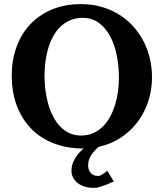

<svg xmlns="http://www.w3.org/2000/svg" viewBox="-20 -707 796 935"><path d="M534.2 176.8Q515.6 185.5 498 192.4Q482.9 198.2 466.6 203.1Q450.2 208 439 208Q415.5 208 395.3 202.4Q375 196.8 360.1 185.8Q345.2 174.8 336.7 159.4Q328.1 144 328.1 124Q328.1 102.1 336.4 82.5Q344.7 63 357.2 47.1Q369.6 31.2 383.8 19L386.7 16.1H383.8Q309.1 16.1 245.4 -7.6Q181.6 -31.2 135.5 -76.7Q89.4 -122.1 63.2 -188.5Q37.1 -254.9 37.1 -339.8Q37.1 -413.6 60.1 -477.3Q83 -541 126.2 -587.4Q169.4 -633.8 232.2 -660.4Q294.9 -687 375 -687Q426.8 -687 472.7 -674.1Q518.6 -661.1 556.9 -637.9Q595.2 -614.7 625.5 -582.3Q655.8 -549.8 676.8 -510.3Q697.8 -470.7 709 -425.5Q720.2 -380.4 720.2 -332Q720.2 -260.3 696 -197Q671.9 -133.8 627.4 -86.4Q583 -39.1 521 -11.2Q492.2 1 460.4 8.3Q440.4 25.4 426.8 44.4Q409.2 68.8 409.2 98.1Q409.2 120.1 421.6 135Q434.1 149.9 459 149.9Q463.9 149.9 470.5 146.5Q477.1 143.1 483.6 138.9Q490.2 134.8 495.4 130.6Q500.5 126.5 502.9 125ZM559.1 -328.1Q559.1 -386.7 548.1 -439.7Q537.1 -492.7 515.1 -532.7Q493.2 -572.8 460.2 -596.4Q427.2 -620.1 383.8 -620.1Q349.1 -620.1 321.8 -608.4Q294.4 -596.7 273.7 -576.4Q252.9 -556.2 238.3 -528.8Q223.6 -501.5 214.4 -470Q205.1 -438.5 200.9 -404.5Q196.8 -370.6 196.8 -336.9Q196.8 -301.3 201.4 -266.1Q206.1 -231 215.3 -198.7Q224.6 -166.5 239.3 -138.7Q253.9 -110.8 273.4 -90.6Q293 -70.3 318.1 -58.6Q343.3 -46.9 374 -46.9Q407.2 -46.9 434.1 -58.8Q460.9 -70.8 481.4 -91.3Q502 -111.8 516.6 -139.2Q531.2 -166.5 540.8 -197.8Q550.3 -229 554.7 -262.5Q559.1 -295.9 559.1 -328.1Z"/></svg>

Font: Charis SIL Eur
Style: Bold
Weight: 700
Foundry: SIL International
Version: Version 5.000